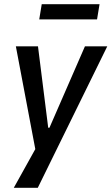

<svg xmlns="http://www.w3.org/2000/svg" viewBox="-20 -720 534 920"><path d="M46 180 155 -16 157 36 56 -498H162L211 -108H217L387 -498H494L161 180ZM168 -627 180 -700H457L445 -627Z"/></svg>

Font: Nunito Sans 7pt Condensed SemiBold
Style: Italic
Weight: 600
Width: 3
Italic angle: -9°
Designer: Vernon Adams
Foundry: Vernon Adams
Version: Version 3.101;gftools[0.9.27]